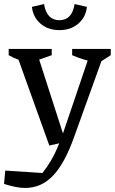

<svg xmlns="http://www.w3.org/2000/svg" viewBox="-47 -728 568 950"><path d="M-27 182 -21 116 163 128Q188 96 205 67Q222 38 236 5.5Q250 -27 265 -69L403 -476H473L320 -51Q274 79 216 140.5Q158 202 77 202Q54 202 27.5 196.5Q1 191 -27 182ZM197 -8 29 -476H133L278 -26ZM101 -417Q73 -422 46.5 -431.5Q20 -441 -4 -455V-486H209V-455ZM442 -417Q408 -422 374.5 -431.5Q341 -441 310 -455V-486H501V-455ZM247 -579Q190 -579 153 -611.5Q116 -644 111 -694L171 -708Q177 -668 196.5 -648Q216 -628 247 -628Q278 -628 297 -648Q316 -668 322 -708L383 -694Q378 -644 341 -611.5Q304 -579 247 -579Z"/></svg>

Font: Piazzolla 24pt Medium
Style: Regular
Weight: 500
Designer: Juan Pablo del Peral
Foundry: Huerta Tipografica
Version: Version 2.005